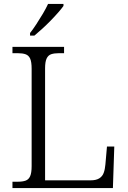

<svg xmlns="http://www.w3.org/2000/svg" viewBox="-20 -951 645 971"><path d="M43 0V-32H70Q94 -32 109.5 -37.5Q125 -43 132.5 -60Q140 -77 140 -111V-603Q140 -638 132.5 -654.5Q125 -671 109.5 -676.5Q94 -682 70 -682H43V-714H304V-682H278Q255 -682 239.5 -677Q224 -672 216 -655.5Q208 -639 208 -605V-39H438Q466 -39 482 -49Q498 -59 504.5 -77Q511 -95 513 -119L521 -210H558L551 0ZM132 -784Q147 -803 164 -829Q181 -855 197 -882Q213 -909 223 -931H301V-921Q292 -908 274.5 -888Q257 -868 235.5 -846Q214 -824 192.5 -804.5Q171 -785 154 -771H132Z"/></svg>

Font: Noto Serif Kannada Light
Style: Regular
Weight: 300
Version: Version 2.003